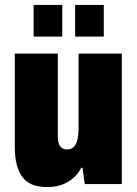

<svg xmlns="http://www.w3.org/2000/svg" viewBox="-20 -745 556 777"><path d="M171 12Q99 12 69.5 -30Q40 -72 40 -147V-528H214V-189Q214 -178 216.5 -168.5Q219 -159 223.5 -153Q228 -147 235 -143.5Q242 -140 250 -140Q269 -140 279.5 -151.5Q290 -163 294 -182Q298 -201 298 -223V-528H473V0H323L314 -66H309Q295 -40 275 -23Q255 -6 229 3Q203 12 171 12ZM116 -597V-725H232V-597ZM284 -597V-725H400V-597Z"/></svg>

Font: Archivo Condensed Black
Style: Regular
Weight: 900
Width: 3
Designer: Hector Gatti
Foundry: Omnibus-Type
Version: Version 2.001